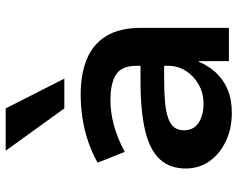

<svg xmlns="http://www.w3.org/2000/svg" viewBox="-98 -706 815 658"><g transform="rotate(-90 309.0 -377.5)"><path d="M251 10Q196 10 152.5 -11Q109 -32 84.5 -67.5Q60 -103 60 -148Q60 -202 91.5 -236.5Q123 -271 189.5 -287Q256 -303 362 -303H430V-222H368Q322 -222 288.5 -219Q255 -216 233.5 -208.5Q212 -201 201.5 -188Q191 -175 191 -154Q191 -121 216.5 -104Q242 -87 283 -87Q318 -87 347.5 -103.5Q377 -120 394.5 -147.5Q412 -175 412 -208V-317Q412 -367 382.5 -386.5Q353 -406 294 -406Q253 -406 209.5 -394.5Q166 -383 117 -357L80 -450Q114 -469 151.5 -482Q189 -495 230.5 -501.5Q272 -508 313 -508Q385 -508 436 -486.5Q487 -465 514.5 -419.5Q542 -374 542 -301V0H428V-103H426Q412 -70 388.5 -44.5Q365 -19 331 -4.5Q297 10 251 10ZM266 -564 121 -765H266L368 -564Z"/></g></svg>

Font: Nunito Sans 8pt
Style: Bold
Weight: 700
Version: Version 3.101;gftools[0.9.27]